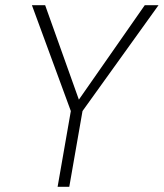

<svg xmlns="http://www.w3.org/2000/svg" viewBox="-20 -720 631 740"><path d="M202 0 253 -292 103 -700H154L284 -336L538 -700H591L298 -292L247 0Z"/></svg>

Font: DM Sans 20pt ExtraLight
Style: Italic
Weight: 250
Italic angle: -10°
Version: Version 4.004;gftools[0.9.30]